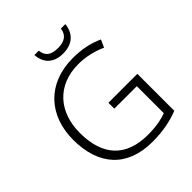

<svg xmlns="http://www.w3.org/2000/svg" viewBox="-248 -1060 1220 1220"><g transform="rotate(-45 362.0 -450.5)"><path d="M547 -911H507C500 -859 466 -836 407 -836C346 -836 314 -857 308 -911H269C274 -834 321 -788 406 -788C490 -788 539 -835 547 -911ZM387 -364V-311H589V-68C545 -52 492 -42 422 -42C226 -42 123 -150 123 -357C123 -545 236 -673 425 -673C491 -673 555 -658 615 -631L638 -682C576 -711 506 -725 428 -725C198 -725 62 -573 62 -356C62 -126 184 10 410 10C500 10 576 -4 647 -32V-364Z"/></g></svg>

Font: Noto Sans Sinhala UI Light
Style: Regular
Weight: 300
Designer: Jelle Bosma - Monotype Design Team
Foundry: Monotype Imaging Inc.
Version: Version 2.006